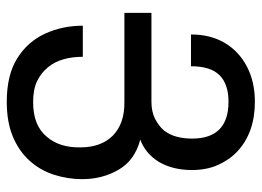

<svg xmlns="http://www.w3.org/2000/svg" viewBox="-123 -637 774 568"><g transform="rotate(90 264.0 -353.0)"><path d="M281 14Q202 14 152.5 -17Q103 -48 79.5 -99.5Q56 -151 56 -211H148Q148 -180 155.5 -153.5Q163 -127 179 -108Q195 -88 219.5 -76Q244 -64 282 -64Q318 -64 343.5 -74.5Q369 -85 385 -105Q417 -142 416 -204Q416 -265 381 -300Q345 -335 281 -334H18V-414H281Q310 -414 331 -424.5Q352 -435 366 -451Q379 -468 384.5 -489Q390 -510 390 -534Q390 -642 281 -642Q229 -642 202.5 -615.5Q176 -589 176 -531H82Q82 -589 107 -631Q132 -673 177 -696.5Q222 -720 281 -720Q327 -720 363.5 -707Q400 -694 427 -669Q452 -646 467.5 -612Q483 -578 483 -534Q483 -505 477 -481Q471 -457 459 -436Q434 -396 393 -381Q454 -365 482 -317Q510 -269 510 -209Q510 -167 497 -126Q484 -85 455 -53Q427 -22 384 -4Q341 14 281 14Z"/></g></svg>

Font: PlemolJP
Style: Regular
Weight: 400
Monospace: yes
Version: v2.0.4; ttfautohint (v1.8.4.7-5d5b-dirty) -l 6 -r 45 -G 200 